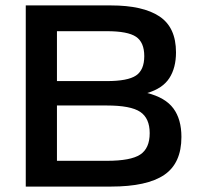

<svg xmlns="http://www.w3.org/2000/svg" viewBox="-20 -688 734 708"><path d="M649 -183Q649 -86 585.5 -43Q522 0 389 0H75V-668H389Q507 -668 568 -627.5Q629 -587 629 -495Q629 -438 604.5 -400Q580 -362 523 -345Q590 -328 619.5 -288Q649 -248 649 -183ZM532 -197Q532 -252 497 -275.5Q462 -299 374 -299H190V-95H374Q462 -95 497 -118Q532 -141 532 -197ZM512 -481Q512 -532 481.5 -552.5Q451 -573 374 -573H190V-389H374Q451 -389 481.5 -409.5Q512 -430 512 -481Z"/></svg>

Font: Gantari SemiBold
Style: Regular
Weight: 600
Designer: Anugrah Pasau
Foundry: Lafontype
Version: Version 1.000; ttfautohint (v1.8.4)